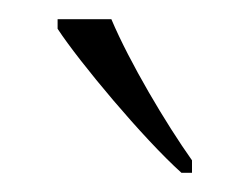

<svg xmlns="http://www.w3.org/2000/svg" viewBox="-20 -786 260 200"><path d="M169 -606H180V-619C153 -657 115 -721 96 -766H40V-756C63 -721 129 -642 169 -606Z"/></svg>

Font: Noto Serif Hebrew SemiCondensed ExtraLight
Style: Regular
Weight: 200
Width: 4
Designer: Monotype Design Team
Foundry: Monotype Imaging Inc.
Version: Version 2.004